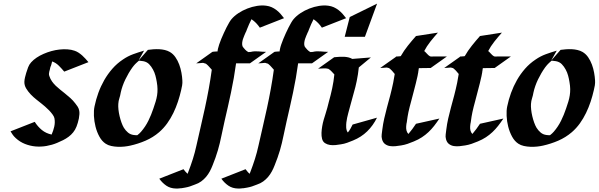

<svg xmlns="http://www.w3.org/2000/svg" viewBox="-20 -809 3358 1077"><path d="M174.8 -125.5Q191.9 -98.6 214.8 -79.8Q237.8 -61 269.5 -54.2Q278.8 -74.7 284.2 -98.1Q289.6 -121.6 285.6 -144.5Q284.2 -153.8 275.6 -165.8Q267.1 -177.7 255.9 -189.5Q244.6 -201.2 233.2 -210.9Q221.7 -220.7 214.4 -226.6Q201.2 -237.3 184.3 -250.5Q167.5 -263.7 152.3 -279.5Q137.2 -295.4 126.7 -313Q116.2 -330.6 116.7 -350.1Q117.2 -362.8 120.4 -375.5Q123.5 -388.2 127 -399.9Q131.8 -415.5 137.7 -431.4Q143.6 -447.3 154.8 -459.5Q167.5 -473.6 185.3 -485.6Q203.1 -497.6 224.4 -506.8Q245.6 -516.1 268.6 -522.5Q291.5 -528.8 314.2 -531.2Q336.9 -533.7 358.6 -532.2Q380.4 -530.8 398.4 -524.4Q410.2 -520.5 420.9 -513.4Q431.6 -506.3 441.2 -497.8Q450.7 -489.3 459.5 -479.5Q468.3 -469.7 476.1 -460.4L340.3 -407.2Q327.1 -423.3 310.3 -440.2Q293.5 -457 272.5 -464.4Q270 -456.1 268.3 -448.2Q266.6 -440.4 262.7 -433.1Q262.7 -431.6 262.2 -430.7Q261.2 -424.3 259.5 -418.5Q257.8 -412.6 256.3 -406.7Q254.9 -400.9 254.6 -394.8Q254.4 -388.7 256.8 -382.3Q262.2 -365.7 271.7 -352.3Q281.2 -338.9 293 -327.6Q304.7 -316.4 317.6 -306.2Q330.6 -295.9 343.8 -285.2Q359.9 -272.5 374.8 -259Q389.6 -245.6 402.3 -229Q409.2 -220.7 415.3 -211.2Q421.4 -201.7 423.8 -190.9Q426.3 -181.2 425.5 -168.9Q424.8 -156.7 422.4 -144.3Q419.9 -131.8 416.3 -119.9Q412.6 -107.9 409.2 -99.1Q401.9 -80.6 390.6 -66.7Q379.4 -52.7 365 -42Q350.6 -31.2 334 -22.9Q317.4 -14.6 299.8 -7.3Q271.5 4.4 240.7 9.8Q210 15.1 179.4 12.5Q148.9 9.8 120.4 -1.5Q91.8 -12.7 68.4 -34.2Q62.5 -40 58.8 -43.9Q55.2 -47.9 52.2 -52Q49.3 -56.2 46.4 -60.8Q43.5 -65.4 39.1 -72.3Z M758.8 -472.7Q759.3 -473.1 759.5 -472.9Q759.8 -472.7 760.3 -473.1L809.6 -529.3Q823.2 -531.2 839.6 -532.5Q856 -533.7 872.3 -533Q888.7 -532.2 904.3 -528.6Q919.9 -524.9 932.6 -517.6Q951.2 -506.8 964.1 -488Q977.1 -469.2 985.4 -446.8Q993.7 -424.3 997.8 -400.9Q1002 -377.4 1002.9 -357.9Q1003.9 -344.2 1001.7 -330.3Q999.5 -316.4 996.1 -303.2Q988.8 -271 978 -238.5Q967.3 -206.1 952.4 -175.3Q937.5 -144.5 917.7 -116.9Q897.9 -89.4 872.6 -67.4Q838.4 -38.1 796.6 -20Q754.9 -2 710.9 7.8Q696.3 11.2 677.7 13.2Q659.2 15.1 640.4 14.4Q621.6 13.7 603.8 9.8Q585.9 5.9 572.8 -2.9Q551.8 -16.6 537.6 -42.5Q523.4 -68.4 515.9 -98.4Q508.3 -128.4 506.8 -158.9Q505.4 -189.5 510.3 -212.4Q518.1 -250.5 531.7 -288.1Q545.4 -325.7 564.9 -359.9Q584.5 -394 610.4 -423.6Q636.2 -453.1 669.4 -475.1Q696.3 -493.7 726.8 -504.9Q757.3 -516.1 788.1 -524.9ZM783.7 -465.8Q772 -467.8 759.3 -468.8L755.9 -465.8Q750.5 -460.9 746.1 -457Q741.7 -453.1 738 -449.2Q734.4 -445.3 730.7 -440.9Q727.1 -436.5 722.7 -430.7Q700.7 -399.9 683.1 -363.5Q665.5 -327.1 657.2 -289.6Q654.8 -273.9 649.7 -258.3Q644.5 -242.7 643.6 -226.1Q642.6 -211.9 644.5 -193.8Q646.5 -175.8 650.9 -157.2Q655.3 -138.7 661.4 -121.6Q667.5 -104.5 674.8 -92.3Q684.6 -76.7 698 -65.4Q711.4 -54.2 730 -51.8Q735.4 -50.8 740.2 -50.8Q745.1 -50.8 750.5 -50.8Q756.3 -55.2 762 -60.5Q767.6 -65.9 771.5 -70.3Q795.9 -98.6 812.3 -131.8Q828.6 -165 840.3 -200.2Q847.7 -221.2 853 -239Q858.4 -256.8 861.1 -273.9Q863.8 -291 863.5 -309.3Q863.3 -327.6 859.4 -349.6Q856.4 -367.7 851.8 -385Q847.2 -402.3 838.4 -418.5Q829.1 -436 816.4 -449Q803.7 -461.9 783.7 -465.8ZM768.6 -471.2Q767.1 -471.2 765.6 -470.7Q766.6 -470.7 767.1 -470.9Q767.6 -471.2 768.6 -471.2Z M1381.8 -453.6H1304.2Q1293 -371.1 1275.9 -290.8Q1258.8 -210.4 1239.7 -129.4Q1230 -87.9 1221.9 -47.1Q1213.9 -6.3 1202.1 34.2Q1195.8 55.7 1188.5 76.2Q1181.2 96.7 1172.9 117.2Q1166 135.3 1157 152.1Q1147.9 168.9 1136 183.1Q1124 197.3 1108.6 208.5Q1093.3 219.7 1073.7 226.1Q1064 229.5 1057.4 232.2Q1050.8 234.9 1044.9 236.8Q1039.1 238.8 1033 240.2Q1026.9 241.7 1019 243.2Q1014.2 244.1 1009.3 244.9Q1004.4 245.6 999 246.6Q996.1 247.1 994.9 247.1Q993.7 247.1 991.2 247.1H989.7Q988.3 247.1 987.8 247.6Q982.4 248.5 977.1 248.5Q971.7 248.5 966.8 248.5Q936 248 913.3 232.7Q890.6 217.3 873.5 193.4L1009.3 140.1Q1014.6 147 1019.8 153.3Q1024.9 159.7 1031.7 165.5L1032.2 166Q1033.2 163.6 1034.2 160.9Q1035.2 158.2 1036.1 155.8Q1050.3 119.1 1061.8 83Q1073.2 46.9 1081.5 8.8Q1093.3 -44.4 1105.7 -97.4Q1118.2 -150.4 1129.6 -203.6Q1141.1 -256.8 1150.9 -310.3Q1160.6 -363.8 1168 -418Q1160.6 -425.8 1153.8 -433.8Q1147 -441.9 1138.7 -448.7L1134.8 -451.7Q1132.3 -451.7 1127.4 -453.9Q1122.6 -456.1 1119.1 -456.5Q1109.4 -456.1 1099.9 -454.8Q1090.3 -453.6 1080.6 -453.6L1171.4 -518.1Q1173.3 -518.6 1177.2 -519Q1180.7 -519.5 1186 -519.8Q1191.4 -520 1200.2 -520.5Q1200.7 -524.4 1201.2 -528.1Q1201.7 -531.7 1202.6 -535.6Q1204.6 -545.4 1209.5 -559.6Q1214.4 -573.7 1220.9 -590.1Q1227.5 -606.4 1235.4 -623.3Q1243.2 -640.1 1250.7 -655.3Q1258.3 -670.4 1265.6 -682.6Q1272.9 -694.8 1278.3 -701.2Q1293.9 -719.7 1317.1 -735.1Q1340.3 -750.5 1367.2 -761Q1394 -771.5 1421.6 -775.9Q1449.2 -780.3 1473.6 -776.9Q1489.7 -774.9 1503.9 -768.6Q1518.1 -762.2 1530.5 -752.7Q1543 -743.2 1553.5 -731.4Q1564 -719.7 1573.2 -707L1437.5 -653.8Q1427.7 -668 1416.5 -679.7Q1405.3 -691.4 1390.6 -701.2Q1383.3 -687 1377 -672.6Q1370.6 -658.2 1364.7 -643.1Q1363.8 -638.7 1361.6 -634.3Q1359.4 -629.9 1357.4 -626Q1354 -617.7 1349.9 -608.4Q1345.7 -599.1 1342.8 -589.6Q1339.8 -580.1 1338.6 -570.3Q1337.4 -560.5 1339.8 -551.3Q1340.3 -548.3 1345.9 -541.3Q1351.6 -534.2 1356.9 -528.8Q1357.9 -528.3 1359.4 -526.9Q1360.8 -525.4 1361.8 -524.4Q1364.3 -522.9 1366.5 -521Q1368.7 -519 1371.1 -518.1Q1373 -517.1 1373.5 -517.1H1377Q1379.4 -517.6 1381.3 -517.6Q1383.3 -517.6 1385.7 -517.6Q1396 -520.5 1407 -521Q1418 -521.5 1429 -520.8Q1439.9 -520 1450.9 -519Q1461.9 -518.1 1472.7 -518.1Z M1730 -453.6H1652.3Q1641.1 -371.1 1624 -290.8Q1606.9 -210.4 1587.9 -129.4Q1578.1 -87.9 1570.1 -47.1Q1562 -6.3 1550.3 34.2Q1543.9 55.7 1536.6 76.2Q1529.3 96.7 1521 117.2Q1514.2 135.3 1505.1 152.1Q1496.1 168.9 1484.1 183.1Q1472.2 197.3 1456.8 208.5Q1441.4 219.7 1421.9 226.1Q1412.1 229.5 1405.5 232.2Q1398.9 234.9 1393.1 236.8Q1387.2 238.8 1381.1 240.2Q1375 241.7 1367.2 243.2Q1362.3 244.1 1357.4 244.9Q1352.5 245.6 1347.2 246.6Q1344.2 247.1 1343 247.1Q1341.8 247.1 1339.4 247.1H1337.9Q1336.4 247.1 1335.9 247.6Q1330.6 248.5 1325.2 248.5Q1319.8 248.5 1314.9 248.5Q1284.2 248 1261.5 232.7Q1238.8 217.3 1221.7 193.4L1357.4 140.1Q1362.8 147 1367.9 153.3Q1373 159.7 1379.9 165.5L1380.4 166Q1381.3 163.6 1382.3 160.9Q1383.3 158.2 1384.3 155.8Q1398.4 119.1 1409.9 83Q1421.4 46.9 1429.7 8.8Q1441.4 -44.4 1453.9 -97.4Q1466.3 -150.4 1477.8 -203.6Q1489.3 -256.8 1499 -310.3Q1508.8 -363.8 1516.1 -418Q1508.8 -425.8 1502 -433.8Q1495.1 -441.9 1486.8 -448.7L1482.9 -451.7Q1480.5 -451.7 1475.6 -453.9Q1470.7 -456.1 1467.3 -456.5Q1457.5 -456.1 1448 -454.8Q1438.5 -453.6 1428.7 -453.6L1519.5 -518.1Q1521.5 -518.6 1525.4 -519Q1528.8 -519.5 1534.2 -519.8Q1539.6 -520 1548.3 -520.5Q1548.8 -524.4 1549.3 -528.1Q1549.8 -531.7 1550.8 -535.6Q1552.7 -545.4 1557.6 -559.6Q1562.5 -573.7 1569.1 -590.1Q1575.7 -606.4 1583.5 -623.3Q1591.3 -640.1 1598.9 -655.3Q1606.4 -670.4 1613.8 -682.6Q1621.1 -694.8 1626.5 -701.2Q1642.1 -719.7 1665.3 -735.1Q1688.5 -750.5 1715.3 -761Q1742.2 -771.5 1769.8 -775.9Q1797.4 -780.3 1821.8 -776.9Q1837.9 -774.9 1852.1 -768.6Q1866.2 -762.2 1878.7 -752.7Q1891.1 -743.2 1901.6 -731.4Q1912.1 -719.7 1921.4 -707L1785.6 -653.8Q1775.9 -668 1764.6 -679.7Q1753.4 -691.4 1738.8 -701.2Q1731.4 -687 1725.1 -672.6Q1718.8 -658.2 1712.9 -643.1Q1711.9 -638.7 1709.7 -634.3Q1707.5 -629.9 1705.6 -626Q1702.1 -617.7 1698 -608.4Q1693.8 -599.1 1690.9 -589.6Q1688 -580.1 1686.8 -570.3Q1685.5 -560.5 1688 -551.3Q1688.5 -548.3 1694.1 -541.3Q1699.7 -534.2 1705.1 -528.8Q1706.1 -528.3 1707.5 -526.9Q1709 -525.4 1710 -524.4Q1712.4 -522.9 1714.6 -521Q1716.8 -519 1719.2 -518.1Q1721.2 -517.1 1721.7 -517.1H1725.1Q1727.5 -517.6 1729.5 -517.6Q1731.4 -517.6 1733.9 -517.6Q1744.1 -520.5 1755.1 -521Q1766.1 -521.5 1777.1 -520.8Q1788.1 -520 1799.1 -519Q1810.1 -518.1 1820.8 -518.1Z M1824.7 -238.3Q1835.4 -276.4 1843.5 -314.2Q1851.6 -352.1 1855.5 -391.6Q1847.7 -399.9 1839.8 -408.4Q1832 -417 1821.8 -422.9Q1807.6 -426.8 1793.2 -425.3Q1778.8 -423.8 1764.2 -423.8L1855 -488.3Q1857.4 -488.3 1859.6 -488.3Q1861.8 -488.3 1864.3 -488.8Q1875 -489.7 1887 -490.5Q1898.9 -491.2 1910.9 -490.5Q1922.9 -489.7 1934.3 -487.1Q1945.8 -484.4 1956.1 -478.5L2060.5 -486.8L1992.7 -430.7Q1990.7 -411.6 1987.8 -392.3Q1984.9 -373 1981 -354.5Q1974.1 -320.8 1964.6 -288.6Q1955.1 -256.3 1946.8 -223.6Q1940.4 -198.2 1933.3 -173.6Q1926.3 -148.9 1922.9 -122.6Q1922.4 -117.7 1921.9 -109.9Q1921.4 -102.1 1921.9 -94Q1922.4 -85.9 1924.6 -78.4Q1926.8 -70.8 1931.2 -65.9Q1939.5 -75.7 1946 -87.4Q1952.6 -99.1 1958 -110.4L2094.7 -148.9Q2072.8 -104.5 2039.8 -72.3Q2006.8 -40 1960.4 -21Q1944.3 -14.2 1927.2 -8.1Q1910.2 -2 1892.6 0.5Q1879.9 2.9 1863.3 4.6Q1846.7 6.3 1831.3 4.2Q1815.9 2 1803.5 -5.9Q1791 -13.7 1786.6 -30.3Q1782.7 -45.9 1783.4 -64Q1784.2 -82 1787.4 -100.6Q1790.5 -119.1 1795.7 -137Q1800.8 -154.8 1805.7 -169.4Q1811.5 -186.5 1815.9 -203.9Q1820.3 -221.2 1824.7 -238.3ZM1941.9 -713.4 2095.2 -788.6 2026.9 -602.5H1913.6Z M2436.5 -626Q2415.5 -602.5 2394.5 -576.2Q2373.5 -549.8 2358.4 -520.5L2361.3 -522Q2368.7 -515.1 2375.5 -507.1Q2382.3 -499 2391.1 -493.7Q2396 -491.2 2401.6 -491.9Q2407.2 -492.7 2412.6 -492.2H2486.8L2396 -427.7Q2381.3 -427.7 2364.3 -427.2Q2347.2 -426.8 2329.6 -426.8L2328.1 -418.9Q2327.6 -415.5 2327.4 -412.6Q2327.1 -409.7 2326.2 -406.2V-404.8V-404.3Q2325.2 -398.9 2324.2 -393.8Q2323.2 -388.7 2322.3 -383.3Q2317.9 -361.8 2312.5 -341.3Q2307.1 -320.8 2301.8 -299.8Q2294.4 -269.5 2286.1 -240Q2277.8 -210.4 2271 -179.7Q2268.6 -167 2266.4 -154.8Q2264.2 -142.6 2262.7 -129.9Q2262.2 -127 2262 -124Q2261.7 -121.1 2260.7 -118.2Q2260.7 -116.2 2259.8 -113.3V-111.8Q2259.8 -111.3 2259.5 -110.8Q2259.3 -110.4 2259.3 -109.9V-109.4Q2257.8 -98.1 2258.5 -86.7Q2259.3 -75.2 2265.1 -64.9Q2268.1 -60.1 2271 -57.6Q2282.7 -71.3 2293 -85.4Q2303.2 -99.6 2313.5 -114.7L2444.8 -144Q2430.2 -122.1 2415.3 -103Q2400.4 -84 2383.5 -68.1Q2366.7 -52.2 2346.7 -39.1Q2326.7 -25.9 2301.3 -15.6Q2284.2 -8.3 2266.4 -2.2Q2248.5 3.9 2230 6.8Q2215.3 9.3 2198.7 11Q2182.1 12.7 2167 10.3Q2151.9 7.8 2139.9 -1Q2127.9 -9.8 2123 -27.8Q2119.1 -42 2121.1 -54.9Q2123 -67.9 2124.5 -82Q2128.4 -113.8 2135.3 -144Q2142.1 -174.3 2150.4 -205.1Q2160.2 -240.2 2169.2 -274.9Q2178.2 -309.6 2185.5 -344.7Q2188 -357.4 2189.9 -369.6Q2191.9 -381.8 2194.3 -394.5H2193.8Q2188.5 -400.4 2183.3 -407Q2178.2 -413.6 2171.9 -418.9Q2168 -423.3 2163.1 -426.3Q2162.1 -427.2 2161.6 -427.2Q2158.2 -428.2 2154.5 -429Q2150.9 -429.7 2149.4 -430.2Q2140.1 -429.7 2131.1 -428.7Q2122.1 -427.7 2112.8 -427.7L2202.6 -491.2H2199.7Q2198.7 -491.2 2200 -491.5Q2201.2 -491.7 2202.6 -491.7L2203.6 -492.2H2206.5Q2209 -492.2 2211.7 -492.4Q2214.4 -492.7 2215.3 -492.7Q2218.8 -492.7 2221.7 -493.2Q2224.6 -493.7 2228 -494.1Q2245.6 -524.9 2267.8 -552.7Q2290 -580.6 2313.5 -606.9ZM2259.8 -111.8Q2259.8 -110.8 2259.5 -110.6Q2259.3 -110.4 2259.3 -109.9Q2259.8 -115.7 2260.3 -117.9Q2260.7 -120.1 2260.7 -119.6Q2260.7 -119.1 2260.5 -117.2Q2260.3 -115.2 2259.8 -113.3V-112.8ZM2158.2 -429.7Q2157.2 -430.2 2156.7 -430.2Q2157.2 -429.7 2158.2 -429.7Z M2795.4 -626Q2774.4 -602.5 2753.4 -576.2Q2732.4 -549.8 2717.3 -520.5L2720.2 -522Q2727.5 -515.1 2734.4 -507.1Q2741.2 -499 2750 -493.7Q2754.9 -491.2 2760.5 -491.9Q2766.1 -492.7 2771.5 -492.2H2845.7L2754.9 -427.7Q2740.2 -427.7 2723.1 -427.2Q2706.1 -426.8 2688.5 -426.8L2687 -418.9Q2686.5 -415.5 2686.3 -412.6Q2686 -409.7 2685.1 -406.2V-404.8V-404.3Q2684.1 -398.9 2683.1 -393.8Q2682.1 -388.7 2681.2 -383.3Q2676.8 -361.8 2671.4 -341.3Q2666 -320.8 2660.6 -299.8Q2653.3 -269.5 2645 -240Q2636.7 -210.4 2629.9 -179.7Q2627.4 -167 2625.2 -154.8Q2623 -142.6 2621.6 -129.9Q2621.1 -127 2620.8 -124Q2620.6 -121.1 2619.6 -118.2Q2619.6 -116.2 2618.7 -113.3V-111.8Q2618.7 -111.3 2618.4 -110.8Q2618.2 -110.4 2618.2 -109.9V-109.4Q2616.7 -98.1 2617.4 -86.7Q2618.2 -75.2 2624 -64.9Q2627 -60.1 2629.9 -57.6Q2641.6 -71.3 2651.9 -85.4Q2662.1 -99.6 2672.4 -114.7L2803.7 -144Q2789.1 -122.1 2774.2 -103Q2759.3 -84 2742.4 -68.1Q2725.6 -52.2 2705.6 -39.1Q2685.5 -25.9 2660.2 -15.6Q2643.1 -8.3 2625.2 -2.2Q2607.4 3.9 2588.9 6.8Q2574.2 9.3 2557.6 11Q2541 12.7 2525.9 10.3Q2510.7 7.8 2498.8 -1Q2486.8 -9.8 2481.9 -27.8Q2478 -42 2480 -54.9Q2481.9 -67.9 2483.4 -82Q2487.3 -113.8 2494.1 -144Q2501 -174.3 2509.3 -205.1Q2519 -240.2 2528.1 -274.9Q2537.1 -309.6 2544.4 -344.7Q2546.9 -357.4 2548.8 -369.6Q2550.8 -381.8 2553.2 -394.5H2552.7Q2547.4 -400.4 2542.2 -407Q2537.1 -413.6 2530.8 -418.9Q2526.9 -423.3 2522 -426.3Q2521 -427.2 2520.5 -427.2Q2517.1 -428.2 2513.4 -429Q2509.8 -429.7 2508.3 -430.2Q2499 -429.7 2490 -428.7Q2481 -427.7 2471.7 -427.7L2561.5 -491.2H2558.6Q2557.6 -491.2 2558.8 -491.5Q2560.1 -491.7 2561.5 -491.7L2562.5 -492.2H2565.4Q2567.9 -492.2 2570.6 -492.4Q2573.2 -492.7 2574.2 -492.7Q2577.6 -492.7 2580.6 -493.2Q2583.5 -493.7 2586.9 -494.1Q2604.5 -524.9 2626.7 -552.7Q2648.9 -580.6 2672.4 -606.9ZM2618.7 -111.8Q2618.7 -110.8 2618.4 -110.6Q2618.2 -110.4 2618.2 -109.9Q2618.7 -115.7 2619.1 -117.9Q2619.6 -120.1 2619.6 -119.6Q2619.6 -119.1 2619.4 -117.2Q2619.1 -115.2 2618.7 -113.3V-112.8ZM2517.1 -429.7Q2516.1 -430.2 2515.6 -430.2Q2516.1 -429.7 2517.1 -429.7Z M3073.7 -472.7Q3074.2 -473.1 3074.5 -472.9Q3074.7 -472.7 3075.2 -473.1L3124.5 -529.3Q3138.2 -531.2 3154.5 -532.5Q3170.9 -533.7 3187.3 -533Q3203.6 -532.2 3219.2 -528.6Q3234.9 -524.9 3247.6 -517.6Q3266.1 -506.8 3279.1 -488Q3292 -469.2 3300.3 -446.8Q3308.6 -424.3 3312.7 -400.9Q3316.9 -377.4 3317.9 -357.9Q3318.8 -344.2 3316.7 -330.3Q3314.5 -316.4 3311 -303.2Q3303.7 -271 3293 -238.5Q3282.2 -206.1 3267.3 -175.3Q3252.4 -144.5 3232.7 -116.9Q3212.9 -89.4 3187.5 -67.4Q3153.3 -38.1 3111.6 -20Q3069.8 -2 3025.9 7.8Q3011.2 11.2 2992.7 13.2Q2974.1 15.1 2955.3 14.4Q2936.5 13.7 2918.7 9.8Q2900.9 5.9 2887.7 -2.9Q2866.7 -16.6 2852.5 -42.5Q2838.4 -68.4 2830.8 -98.4Q2823.2 -128.4 2821.8 -158.9Q2820.3 -189.5 2825.2 -212.4Q2833 -250.5 2846.7 -288.1Q2860.4 -325.7 2879.9 -359.9Q2899.4 -394 2925.3 -423.6Q2951.2 -453.1 2984.4 -475.1Q3011.2 -493.7 3041.7 -504.9Q3072.3 -516.1 3103 -524.9ZM3098.6 -465.8Q3086.9 -467.8 3074.2 -468.8L3070.8 -465.8Q3065.4 -460.9 3061 -457Q3056.6 -453.1 3053 -449.2Q3049.3 -445.3 3045.7 -440.9Q3042 -436.5 3037.6 -430.7Q3015.6 -399.9 2998 -363.5Q2980.5 -327.1 2972.2 -289.6Q2969.7 -273.9 2964.6 -258.3Q2959.5 -242.7 2958.5 -226.1Q2957.5 -211.9 2959.5 -193.8Q2961.4 -175.8 2965.8 -157.2Q2970.2 -138.7 2976.3 -121.6Q2982.4 -104.5 2989.7 -92.3Q2999.5 -76.7 3012.9 -65.4Q3026.4 -54.2 3044.9 -51.8Q3050.3 -50.8 3055.2 -50.8Q3060.1 -50.8 3065.4 -50.8Q3071.3 -55.2 3076.9 -60.5Q3082.5 -65.9 3086.4 -70.3Q3110.8 -98.6 3127.2 -131.8Q3143.6 -165 3155.3 -200.2Q3162.6 -221.2 3168 -239Q3173.3 -256.8 3176 -273.9Q3178.7 -291 3178.5 -309.3Q3178.2 -327.6 3174.3 -349.6Q3171.4 -367.7 3166.7 -385Q3162.1 -402.3 3153.3 -418.5Q3144 -436 3131.3 -449Q3118.7 -461.9 3098.6 -465.8ZM3083.5 -471.2Q3082 -471.2 3080.6 -470.7Q3081.5 -470.7 3082 -470.9Q3082.5 -471.2 3083.5 -471.2Z"/></svg>

Font: Autopia Bold Italic
Style: Bold Italic
Weight: 700
Italic angle: -104°
Designer: Antoine Gelgon
Foundry: Antoine Gelgon
Version: V.1.0